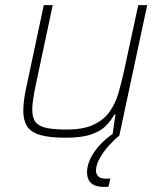

<svg xmlns="http://www.w3.org/2000/svg" viewBox="-20 -530 644 750"><path d="M237 8Q174 8 137.5 -2.5Q101 -13 86 -36.5Q71 -60 71 -97Q71 -117 74 -140Q77 -163 83 -190L151 -510H186L119 -195Q113 -166 109.5 -142.5Q106 -119 106 -102Q106 -69 119.5 -52.5Q133 -36 162.5 -30Q192 -24 241 -24Q307 -24 347 -43.5Q387 -63 409.5 -95.5Q432 -128 443 -167.5Q454 -207 463 -246L520 -510H555L446 0H419L431 -83H427Q414 -59 393 -38Q372 -17 335 -4.5Q298 8 237 8ZM387 200Q362 200 347.5 193Q333 186 326.5 173Q320 160 320 143Q320 106 347.5 65Q375 24 424 -10L446 0Q428 14 406.5 37.5Q385 61 370 87.5Q355 114 355 137Q355 150 364 159Q373 168 394 168Q397 168 400.5 168Q404 168 411 167L404 199Q399 200 395.5 200Q392 200 387 200Z"/></svg>

Font: Saira Thin
Style: Italic
Weight: 100
Italic angle: -12°
Designer: Hector Gatti with collaboration of the Omnibus-Type team
Foundry: Omnibus-Type
Version: Version 1.101